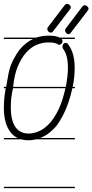

<svg xmlns="http://www.w3.org/2000/svg" viewBox="-20 -736 479 995"><path d="M368 -279H355Q347 -240 335 -207Q322 -168 305 -136Q288 -104 273 -84Q238 -43 200 -26L189 -21H368V-14H167Q147 -9 129 -9Q107 -9 89 -14H0V-21H71Q48 -32 33 -53Q0 -97 0 -178Q0 -225 8 -269L10 -279H0V-286H12Q18 -321 24 -354Q32 -394 48.5 -425.5Q65 -457 81 -478Q113 -516 151 -534H0V-541H167Q197 -551 228 -551H237Q270 -551 290 -541H368V-534H300Q304 -529 304 -522Q304 -515 299 -509.5Q294 -504 287 -504Q284 -504 281.5 -505Q279 -506 279 -507Q264 -516 237 -516H228Q201 -516 173 -505Q142 -493 116 -464Q90 -435 71 -389Q54 -346 48 -286H321Q326 -312 329 -337.5Q332 -363 332 -385Q332 -451 307 -483L306 -484Q304 -488 304 -494Q304 -503 308.5 -508.5Q313 -514 320 -514Q329 -514 334 -505Q367 -461 367 -385Q367 -338 358 -292Q357 -289 356 -286H368ZM38 -225Q36 -201 36 -178Q36 -114 59 -79Q82 -44 129 -44Q154 -44 182 -56Q210 -68 236 -96Q262 -124 284 -170Q305 -214 319 -279H47V-277Q41 -250 38 -225ZM348 -568Q342 -559 335 -559Q328 -559 322.5 -565.5Q317 -572 317 -579Q317 -583 321 -589L406 -701Q412 -709 419 -709Q426 -709 432.5 -703Q439 -697 439 -692Q439 -686 434 -680ZM256 -575Q251 -567 244 -567Q236 -567 230.5 -573Q225 -579 225 -586Q225 -591 229 -596L315 -709Q321 -716 328 -716Q334 -716 340.5 -710.5Q347 -705 347 -699Q347 -693 342 -687ZM368 239H0V232H368Z"/></svg>

Font: Gruenewald VA 1. Klasse
Style: Regular
Weight: 400
Designer: Peter Wiegel
Foundry: Peter Wiegel, nach dem Schriftentwurf von Dr. H. Gr¸newald
Version: Version 0.007